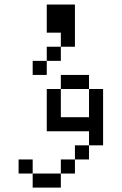

<svg xmlns="http://www.w3.org/2000/svg" viewBox="-20 -770 540 852"><path d="M125 0V62.5H250V0ZM125 0V-62.5H62.5V0ZM250 0H312.5V-62.5H250ZM312.5 -62.5H375V-125H312.5ZM375 -125H437.5Q437.5 -125 437.5 -375H375Q375 -375 375 -250H250Q250 -250 250 -375H187.5V-187.5H375ZM250 -375H375V-437.5H250ZM187.5 -500H125V-437.5H187.5ZM187.5 -500H250V-562.5H187.5ZM250 -562.5H312.5V-750H187.5Q187.5 -750 187.5 -625H250Z"/></svg>

Font: UnifontExMono
Style: Regular
Weight: 500
Version: Version 15.0.06